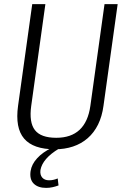

<svg xmlns="http://www.w3.org/2000/svg" viewBox="-20 -720 611 935"><path d="M247 7Q142 7 97.5 -45Q53 -97 68 -205L137 -700H201L132 -204Q121 -124 150 -86.5Q179 -49 254 -49Q398 -49 420 -204L489 -700H553L484 -205Q477 -153 457.5 -113.5Q438 -74 407 -47Q376 -20 335.5 -6.5Q295 7 247 7ZM205 195Q165 195 144 174Q123 153 129 113Q134 80 161 50.5Q188 21 232 0L267 4Q227 28 204.5 54Q182 80 177 108Q174 131 185.5 144.5Q197 158 219 158Q240 158 261 149L265 183Q252 188 236.5 191.5Q221 195 205 195Z"/></svg>

Font: Pathway Extreme SemiCondensed ExtraLight
Style: Italic
Weight: 250
Width: 4
Italic angle: -8°
Version: Version 1.001;gftools[0.9.26]